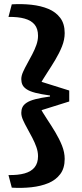

<svg xmlns="http://www.w3.org/2000/svg" viewBox="-20 -770 397 929"><path d="M83 -224Q83 -239 88.5 -251Q94 -263 109 -273Q124 -283 151 -290Q178 -297 222 -303V-308Q178 -314 151 -321Q124 -328 109 -338Q94 -348 88.5 -360Q83 -372 83 -387Q83 -403 91.5 -422Q100 -441 112 -462.5Q124 -484 136 -507Q148 -530 156 -552.5Q164 -575 164 -597Q164 -631 147.5 -651Q131 -671 99 -680Q67 -689 21 -688L37 -749Q86 -752 132 -747Q178 -742 214 -727Q250 -712 271.5 -683.5Q293 -655 293 -610Q293 -578 280 -545.5Q267 -513 247.5 -480.5Q228 -448 207 -416Q186 -384 170 -355L162 -380L315 -332V-279L162 -231L170 -256Q186 -226 207 -194.5Q228 -163 247.5 -130.5Q267 -98 280 -65.5Q293 -33 293 -1Q293 44 271.5 72.5Q250 101 214 116Q178 131 132 136Q86 141 37 138L21 77Q67 78 99 69Q131 60 147.5 39.5Q164 19 164 -14Q164 -36 156 -58.5Q148 -81 136 -104Q124 -127 112 -148.5Q100 -170 91.5 -189Q83 -208 83 -224Z"/></svg>

Font: Roboto Serif 28pt SemiBold
Style: Regular
Weight: 600
Designer: Greg Gazdowicz
Foundry: Commercial Type
Version: Version 1.008